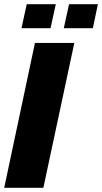

<svg xmlns="http://www.w3.org/2000/svg" viewBox="-20 -892 485 912"><path d="M0 0 146 -688H333L186 0ZM82 -758 107 -872H245L220 -758ZM283 -758 308 -872H445L421 -758Z"/></svg>

Font: Saira Semi Condensed ExtraBold
Style: Italic
Weight: 800
Width: 4
Italic angle: -12°
Designer: Hector Gatti with collaboration of the Omnibus-Type team
Foundry: Omnibus-Type
Version: Version 1.001; ttfautohint (v1.8)